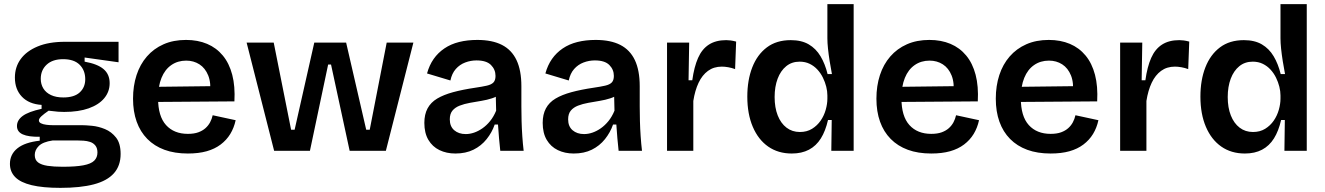

<svg xmlns="http://www.w3.org/2000/svg" viewBox="-20 -729 6405 928"><path d="M272 179Q187 179 133 166Q79 153 53.5 127Q28 101 28 63Q28 17 64 -12Q100 -41 172 -49V-68Q118 -67 90 -79.5Q62 -92 62 -120Q62 -148 89.5 -168.5Q117 -189 181 -203V-222Q120 -226 86 -261.5Q52 -297 52 -354Q52 -405 80 -443.5Q108 -482 162 -504.5Q216 -527 294 -527H553V-428L389 -451V-431Q451 -420 480.5 -395Q510 -370 510 -327Q510 -286 484 -254.5Q458 -223 409 -205.5Q360 -188 290 -188Q276 -188 261 -189Q246 -190 215 -194Q193 -179 180.5 -167.5Q168 -156 168 -147Q168 -138 178 -133Q188 -128 203.5 -126Q219 -124 233 -124H374Q393 -124 424.5 -121Q456 -118 487.5 -105Q519 -92 541 -64Q563 -36 563 15Q563 72 530.5 108.5Q498 145 433.5 162Q369 179 272 179ZM283 77Q346 77 383 70Q420 63 435.5 47.5Q451 32 451 8Q451 -13 441 -25.5Q431 -38 415.5 -43Q400 -48 384 -49Q368 -50 357 -50H234Q187 -43 167.5 -23.5Q148 -4 148 20Q148 44 164 56Q180 68 210 72.5Q240 77 283 77ZM286 -258Q339 -258 365.5 -282.5Q392 -307 392 -346Q392 -389 365 -416Q338 -443 285 -443Q234 -443 205.5 -416.5Q177 -390 177 -348Q177 -322 189.5 -301.5Q202 -281 226.5 -269.5Q251 -258 286 -258Z M888 13Q824 13 775 -5Q726 -23 692 -57.5Q658 -92 640.5 -141Q623 -190 623 -252Q623 -314 640 -366Q657 -418 690 -456Q723 -494 770.5 -515Q818 -536 879 -536Q936 -536 981 -517Q1026 -498 1057 -460.5Q1088 -423 1102.5 -367.5Q1117 -312 1113 -239L704 -236V-309L1038 -313L995 -272Q1001 -328 986.5 -364Q972 -400 944 -418Q916 -436 880 -436Q839 -436 808 -414.5Q777 -393 760.5 -352.5Q744 -312 744 -254Q744 -167 782.5 -124.5Q821 -82 888 -82Q918 -82 938.5 -89.5Q959 -97 973 -109.5Q987 -122 995.5 -138Q1004 -154 1008 -172L1119 -148Q1111 -111 1093 -81.5Q1075 -52 1046.5 -30.5Q1018 -9 979 2Q940 13 888 13Z M1305 0 1172 -523H1303L1387 -102H1404L1499 -523H1653L1750 -102H1767L1849 -523H1978L1845 0H1670L1580 -417H1566L1478 0Z M2181 13Q2138 13 2104 -3.5Q2070 -20 2050.5 -53Q2031 -86 2031 -135Q2031 -176 2046.5 -205Q2062 -234 2093 -252.5Q2124 -271 2170 -283.5Q2216 -296 2277 -305Q2311 -310 2333 -315Q2355 -320 2365 -330.5Q2375 -341 2375 -362Q2375 -393 2353 -415Q2331 -437 2283 -437Q2255 -437 2228.5 -427Q2202 -417 2183 -395.5Q2164 -374 2157 -340L2044 -374Q2055 -414 2076 -444Q2097 -474 2128 -495Q2159 -516 2199 -526Q2239 -536 2287 -536Q2359 -536 2406 -512Q2453 -488 2476.5 -438.5Q2500 -389 2500 -312V-214Q2500 -180 2501 -143.5Q2502 -107 2504.5 -70.5Q2507 -34 2511 0H2398Q2395 -28 2392 -60.5Q2389 -93 2387 -127H2371Q2358 -89 2332 -56.5Q2306 -24 2268.5 -5.5Q2231 13 2181 13ZM2231 -81Q2251 -81 2271.5 -88Q2292 -95 2312 -109Q2332 -123 2349 -144Q2366 -165 2378 -194L2376 -280L2400 -276Q2383 -262 2358.5 -254Q2334 -246 2306.5 -241.5Q2279 -237 2251.5 -232Q2224 -227 2202 -218.5Q2180 -210 2167 -194.5Q2154 -179 2154 -152Q2154 -118 2175.5 -99.5Q2197 -81 2231 -81Z M2753 13Q2710 13 2676 -3.5Q2642 -20 2622.5 -53Q2603 -86 2603 -135Q2603 -176 2618.5 -205Q2634 -234 2665 -252.5Q2696 -271 2742 -283.5Q2788 -296 2849 -305Q2883 -310 2905 -315Q2927 -320 2937 -330.5Q2947 -341 2947 -362Q2947 -393 2925 -415Q2903 -437 2855 -437Q2827 -437 2800.5 -427Q2774 -417 2755 -395.5Q2736 -374 2729 -340L2616 -374Q2627 -414 2648 -444Q2669 -474 2700 -495Q2731 -516 2771 -526Q2811 -536 2859 -536Q2931 -536 2978 -512Q3025 -488 3048.5 -438.5Q3072 -389 3072 -312V-214Q3072 -180 3073 -143.5Q3074 -107 3076.5 -70.5Q3079 -34 3083 0H2970Q2967 -28 2964 -60.5Q2961 -93 2959 -127H2943Q2930 -89 2904 -56.5Q2878 -24 2840.5 -5.5Q2803 13 2753 13ZM2803 -81Q2823 -81 2843.5 -88Q2864 -95 2884 -109Q2904 -123 2921 -144Q2938 -165 2950 -194L2948 -280L2972 -276Q2955 -262 2930.5 -254Q2906 -246 2878.5 -241.5Q2851 -237 2823.5 -232Q2796 -227 2774 -218.5Q2752 -210 2739 -194.5Q2726 -179 2726 -152Q2726 -118 2747.5 -99.5Q2769 -81 2803 -81Z M3204 0V-263V-523H3311L3308 -341H3326Q3335 -406 3354 -449Q3373 -492 3406.5 -513.5Q3440 -535 3490 -535Q3500 -535 3511.5 -533.5Q3523 -532 3538 -528L3533 -395Q3517 -401 3500 -404Q3483 -407 3469 -407Q3430 -407 3402 -386.5Q3374 -366 3356.5 -329Q3339 -292 3331 -241V0Z M3807 13Q3741 13 3693 -20.5Q3645 -54 3618.5 -116Q3592 -178 3592 -262Q3592 -342 3616 -403.5Q3640 -465 3686.5 -500Q3733 -535 3802 -535Q3854 -535 3889 -514.5Q3924 -494 3946 -457Q3968 -420 3980 -371H4001Q3995 -402 3990 -433.5Q3985 -465 3982 -493.5Q3979 -522 3979 -544V-709H4106V-254V0H3998L4000 -149H3982Q3970 -96 3947.5 -60Q3925 -24 3890 -5.5Q3855 13 3807 13ZM3846 -91Q3880 -91 3905 -106.5Q3930 -122 3946.5 -146Q3963 -170 3971 -198.5Q3979 -227 3979 -252V-268Q3979 -288 3973.5 -310Q3968 -332 3957.5 -353.5Q3947 -375 3931 -392.5Q3915 -410 3893.5 -420.5Q3872 -431 3845 -431Q3807 -431 3780 -409Q3753 -387 3738.5 -348.5Q3724 -310 3724 -260Q3724 -209 3739 -171Q3754 -133 3781.5 -112Q3809 -91 3846 -91Z M4481 13Q4417 13 4368 -5Q4319 -23 4285 -57.5Q4251 -92 4233.5 -141Q4216 -190 4216 -252Q4216 -314 4233 -366Q4250 -418 4283 -456Q4316 -494 4363.5 -515Q4411 -536 4472 -536Q4529 -536 4574 -517Q4619 -498 4650 -460.5Q4681 -423 4695.5 -367.5Q4710 -312 4706 -239L4297 -236V-309L4631 -313L4588 -272Q4594 -328 4579.5 -364Q4565 -400 4537 -418Q4509 -436 4473 -436Q4432 -436 4401 -414.5Q4370 -393 4353.5 -352.5Q4337 -312 4337 -254Q4337 -167 4375.5 -124.5Q4414 -82 4481 -82Q4511 -82 4531.5 -89.5Q4552 -97 4566 -109.5Q4580 -122 4588.5 -138Q4597 -154 4601 -172L4712 -148Q4704 -111 4686 -81.5Q4668 -52 4639.5 -30.5Q4611 -9 4572 2Q4533 13 4481 13Z M5058 13Q4994 13 4945 -5Q4896 -23 4862 -57.5Q4828 -92 4810.5 -141Q4793 -190 4793 -252Q4793 -314 4810 -366Q4827 -418 4860 -456Q4893 -494 4940.5 -515Q4988 -536 5049 -536Q5106 -536 5151 -517Q5196 -498 5227 -460.5Q5258 -423 5272.5 -367.5Q5287 -312 5283 -239L4874 -236V-309L5208 -313L5165 -272Q5171 -328 5156.5 -364Q5142 -400 5114 -418Q5086 -436 5050 -436Q5009 -436 4978 -414.5Q4947 -393 4930.5 -352.5Q4914 -312 4914 -254Q4914 -167 4952.5 -124.5Q4991 -82 5058 -82Q5088 -82 5108.5 -89.5Q5129 -97 5143 -109.5Q5157 -122 5165.5 -138Q5174 -154 5178 -172L5289 -148Q5281 -111 5263 -81.5Q5245 -52 5216.5 -30.5Q5188 -9 5149 2Q5110 13 5058 13Z M5394 0V-263V-523H5501L5498 -341H5516Q5525 -406 5544 -449Q5563 -492 5596.5 -513.5Q5630 -535 5680 -535Q5690 -535 5701.5 -533.5Q5713 -532 5728 -528L5723 -395Q5707 -401 5690 -404Q5673 -407 5659 -407Q5620 -407 5592 -386.5Q5564 -366 5546.5 -329Q5529 -292 5521 -241V0Z M5997 13Q5931 13 5883 -20.5Q5835 -54 5808.5 -116Q5782 -178 5782 -262Q5782 -342 5806 -403.5Q5830 -465 5876.5 -500Q5923 -535 5992 -535Q6044 -535 6079 -514.5Q6114 -494 6136 -457Q6158 -420 6170 -371H6191Q6185 -402 6180 -433.5Q6175 -465 6172 -493.5Q6169 -522 6169 -544V-709H6296V-254V0H6188L6190 -149H6172Q6160 -96 6137.5 -60Q6115 -24 6080 -5.5Q6045 13 5997 13ZM6036 -91Q6070 -91 6095 -106.5Q6120 -122 6136.5 -146Q6153 -170 6161 -198.5Q6169 -227 6169 -252V-268Q6169 -288 6163.5 -310Q6158 -332 6147.5 -353.5Q6137 -375 6121 -392.5Q6105 -410 6083.5 -420.5Q6062 -431 6035 -431Q5997 -431 5970 -409Q5943 -387 5928.5 -348.5Q5914 -310 5914 -260Q5914 -209 5929 -171Q5944 -133 5971.5 -112Q5999 -91 6036 -91Z"/></svg>

Font: Bricolage Grotesque 18pt SemiBold
Style: Regular
Weight: 600
Version: Version 1.001;gftools[0.9.33.dev8+g029e19f]